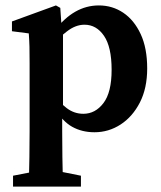

<svg xmlns="http://www.w3.org/2000/svg" viewBox="-20 -475 593 707"><path d="M28 212V172L121 154H188L278 172V212ZM86 212Q89 98 89 10V-243Q89 -281 88.5 -302.5Q88 -324 86 -352L24 -360V-396L186 -455L202 -446L207 -372L212 -362V-74L209 -65V9Q209 98 212 212ZM328 12Q282 12 246 -8Q210 -28 181 -77H159L167 -138Q198 -98 225.5 -77Q253 -56 287 -56Q331 -56 361 -95.5Q391 -135 391 -218Q391 -302 363 -343Q335 -384 291 -384Q258 -384 226 -359Q194 -334 162 -302L154 -363H182Q252 -455 344 -455Q394 -455 434 -428Q474 -401 498 -349.5Q522 -298 522 -223Q522 -150 495 -97.5Q468 -45 424 -16.5Q380 12 328 12Z"/></svg>

Font: Lisu Bosa Black
Style: Regular
Weight: 900
Designer: David Morse, Annie Olsen, Victor Gaultney, Frank Grießhammer (Latin)
Foundry: SIL International
Version: Version 2.000